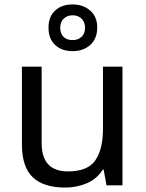

<svg xmlns="http://www.w3.org/2000/svg" viewBox="-20 -837 658 867"><path d="M533 -536V0H461L448 -71H444Q418 -29 372 -9.5Q326 10 274 10Q177 10 128 -36.5Q79 -83 79 -185V-536H168V-191Q168 -63 287 -63Q376 -63 410.5 -113Q445 -163 445 -257V-536ZM308 -606Q259 -606 229 -634Q199 -662 199 -712Q199 -762 229 -789.5Q259 -817 308 -817Q355 -817 387 -789.5Q419 -762 419 -713Q419 -662 387.5 -634Q356 -606 308 -606ZM308 -656Q333 -656 348.5 -671Q364 -686 364 -712Q364 -738 348 -753Q332 -768 308 -768Q284 -768 268 -753Q252 -738 252 -712Q252 -686 266.5 -671Q281 -656 308 -656Z"/></svg>

Font: Noto Sans Masaram Gondi
Style: Regular
Weight: 400
Designer: Ek Type & Mukund Gokhale
Foundry: Ek Type
Version: Version 1.004; ttfautohint (v1.8.4.7-5d5b)